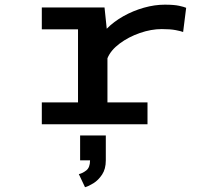

<svg xmlns="http://www.w3.org/2000/svg" viewBox="-20 -532 915 822"><path d="M159 0V-93.5H314V-406.5H159V-500H427.5L437 -409Q467 -439.5 508.5 -462.8Q550 -486 596 -499Q642 -512 685.5 -512Q725 -512 746.8 -507.2Q768.5 -502.5 777 -498.5L764 -395Q755.5 -398.5 732.5 -403Q709.5 -407.5 672.5 -407.5Q627.5 -407.5 579 -390.8Q530.5 -374 492.2 -345.5Q454 -317 440 -282.5V-93.5H611.5V0ZM323 154.5V48H433V154.5Q433 191.5 417 215.5Q401 239.5 380 252.5Q359 265.5 344 269.5L317.5 213.5Q333.5 210 349.5 197.5Q365.5 185 365.5 154.5Z"/></svg>

Font: Trispace SemiExpanded Medium
Style: Regular
Weight: 500
Width: 6
Designer: Tyler Finck
Foundry: Etcetera Type Company
Version: Version 1.210; ttfautohint (v1.8.3)